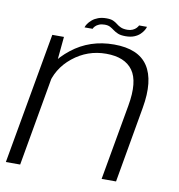

<svg xmlns="http://www.w3.org/2000/svg" viewBox="-80 -779 794 852"><g transform="rotate(10 317.5 -353.0)"><path d="M2.5 0H67L147 -455L160 -591.5H107.5ZM434 0H499L559 -342.5Q581 -467.5 538.2 -532.2Q495.5 -597 385.5 -597Q276.5 -597 196 -533.5Q115.5 -470 102 -394.5L128 -363Q142.5 -444.5 208.2 -497.5Q274 -550.5 358 -550.5Q442.5 -550.5 478.2 -500.8Q514 -451 494.5 -341.5ZM428 -642Q451 -642 467 -648.5Q483 -655 493 -664.8Q503 -674.5 508.5 -684Q514 -693.5 515 -699.5H479.5Q477.5 -694.5 471.5 -687.8Q465.5 -681 455 -676.2Q444.5 -671.5 431.5 -671.5Q413 -671.5 401.8 -676.5Q390.5 -681.5 382 -688.5Q373.5 -695.5 362.5 -700.5Q351.5 -705.5 332 -705.5Q310.5 -705.5 294.5 -699.5Q278.5 -693.5 267.8 -684.2Q257 -675 250.8 -665.8Q244.5 -656.5 242.5 -649H279Q280.5 -654 286.8 -660.8Q293 -667.5 303.8 -672Q314.5 -676.5 329 -676.5Q344.5 -676.5 354 -671.2Q363.5 -666 372.5 -659.2Q381.5 -652.5 394 -647.2Q406.5 -642 428 -642Z"/></g></svg>

Font: Anybody SemiExpanded Light
Style: Italic
Weight: 300
Width: 6
Italic angle: -10°
Version: Version 1.113;gftools[0.9.25]